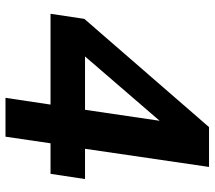

<svg xmlns="http://www.w3.org/2000/svg" viewBox="-60 -702 763 682"><g transform="rotate(90 321.0 -361.5)"><path d="M328 0 352 -160H29.5L47.5 -280L432 -723H573.5L509 -282.5H616.5L598 -160H489.5L466 0ZM181 -282.5H370.5L409.5 -547.5Z"/></g></svg>

Font: Public Sans Thin
Style: Bold Italic
Weight: 700
Italic angle: -8°
Version: Version 2.001